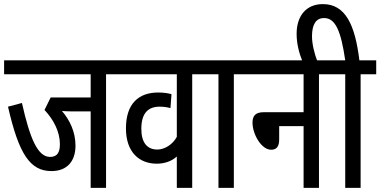

<svg xmlns="http://www.w3.org/2000/svg" viewBox="-20 -916 1854 936"><path d="M497 -554H573V-622H0V-554H422V-441H227L197 -380C241 -333 272 -274 272 -213C272 -173 259 -151 224 -151C164 -151 126 -240 87 -414L19 -396C72 -164 127 -82 231 -82C307 -82 348 -130 348 -206C348 -273 320 -331 282 -375C295 -374 310 -373 325 -373H422V0H497Z M993 -554V-622H561V-554H842V-249C822 -211 782 -187 747 -187C697 -187 669 -221 669 -288C669 -365 703 -396 758 -396C776 -396 793 -394 811 -389L816 -457C798 -462 776 -465 751 -465C657 -465 594 -412 594 -290C594 -172 661 -118 744 -118C782 -118 817 -130 842 -153V0H917V-554Z M1120 -554H1196V-622H981V-554H1045V0H1120Z M1184 -622V-554H1460V-369H1266C1225 -369 1211 -351 1211 -318C1211 -262 1254 -186 1302 -186C1329 -186 1341 -203 1341 -236V-301H1460V0H1535V-554H1611V-622Z M1738 -554H1814V-622H1732C1711 -795 1664 -896 1554 -896C1473 -896 1426 -839 1426 -751C1426 -705 1437 -660 1455 -615H1528C1513 -653 1501 -701 1501 -739C1501 -798 1521 -828 1560 -828C1615 -828 1642 -766 1663 -622H1599V-554H1663V0H1738Z"/></svg>

Font: Noto Sans Devanagari ExtraCondensed
Style: Regular
Weight: 400
Width: 2
Designer: Jelle Bosma - Monotype Design Team
Foundry: Monotype Imaging Inc.
Version: Version 2.004